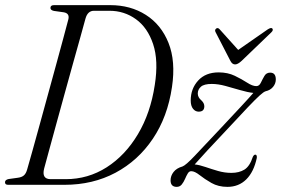

<svg xmlns="http://www.w3.org/2000/svg" viewBox="-20 -720 1095 748"><path d="M-0.5 -10Q-0.5 -19.5 13.5 -22.5L49.5 -27.5Q65 -29.5 73.2 -36.8Q81.5 -44 86 -60.5Q94 -87.5 106.5 -132.8Q119 -178 134.5 -234Q150 -290 166.2 -349.5Q182.5 -409 198 -465.5Q213.5 -522 226 -568.5Q238.5 -615 246 -643.5Q252.5 -667.5 229 -672L190 -677.5Q176.5 -680.5 176.5 -689Q176.5 -700 190.5 -700H409.5Q488.5 -700 548.2 -662Q608 -624 636.5 -552.8Q665 -481.5 650 -381Q633 -265 575.5 -179.5Q518 -94 429.8 -47Q341.5 0 231.5 0H11.5Q-0.5 0 -0.5 -10ZM236 -22Q323 -22 395.5 -68.2Q468 -114.5 517.2 -197Q566.5 -279.5 583 -389Q598 -484 576.5 -548.2Q555 -612.5 509.5 -645.2Q464 -678 406.5 -678H346Q321.5 -678 313 -647.5Q305.5 -620 292.8 -574.2Q280 -528.5 264.2 -472Q248.5 -415.5 232 -355.8Q215.5 -296 200 -239.5Q184.5 -183 172 -137.2Q159.5 -91.5 152 -63.5Q141.5 -22 177.5 -22ZM725.5 -53Q717 -53.5 711.5 -44.2Q706 -35 700.8 -22.8Q695.5 -10.5 688 -1.2Q680.5 8 668.5 8Q644.5 8 644.5 -17.5Q644.5 -35 656.2 -50Q668 -65 691 -71.5Q703.5 -76 738.2 -112.5Q773 -149 840 -220.5Q885.5 -269 918.5 -304.5Q951.5 -340 967 -358Q944 -360.5 915.5 -369Q887 -377.5 858.2 -385.2Q829.5 -393 805 -393Q775 -393 762.8 -382.2Q750.5 -371.5 750.5 -355.5Q750.5 -340.5 765 -328.5Q776 -318 776 -306Q776 -285 754 -285Q741 -285 732 -296.2Q723 -307.5 723 -328.5Q723 -374.5 752 -406.2Q781 -438 832 -438Q867 -438 894.5 -424.8Q922 -411.5 942.8 -398Q963.5 -384.5 978.5 -384.5Q990 -384.5 996.2 -397.8Q1002.5 -411 1010 -424Q1017.5 -437 1032.5 -437Q1054.5 -437 1054.5 -410.5Q1054.5 -394.5 1043.8 -381.5Q1033 -368.5 1015 -364.5Q1007.5 -362.5 991.5 -348Q975.5 -333.5 945 -301.5Q914.5 -269.5 864 -215Q818.5 -167 787.8 -133.8Q757 -100.5 738.5 -79.5Q757 -77.5 780.2 -69.5Q803.5 -61.5 829.2 -54Q855 -46.5 881.5 -46.5Q911.5 -46.5 932.2 -59.2Q953 -72 965 -109Q969.5 -118 975 -117.5Q981.5 -117 980.5 -105Q969 -50.5 939.5 -21.2Q910 8 866 8Q830.5 8 803.8 -7.2Q777 -22.5 757.8 -37.8Q738.5 -53 725.5 -53ZM921.5 -483Q906.5 -469 896 -469Q884.5 -469 877.5 -483L820 -594.5Q815 -603.5 822.5 -609Q829 -613.5 836 -605.5L908 -525.5L1023 -605.5Q1036.5 -614 1041 -609Q1046 -602.5 1037 -594Z"/></svg>

Font: Fraunces 144pt S050 Light
Style: Italic
Weight: 300
Italic angle: -16°
Version: Version 1.000; ttfautohint (v1.8.3)